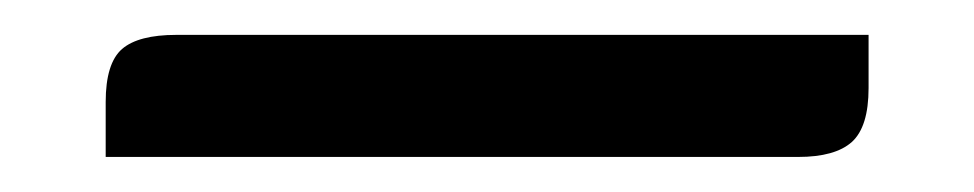

<svg xmlns="http://www.w3.org/2000/svg" viewBox="-20 -656 553 109"><path d="M40 -566.9V-598.1Q40 -620.1 49.3 -628.2Q58.6 -636.2 80.1 -636.2H473.1V-606Q473.1 -584 463.6 -575.4Q454.1 -566.9 433.1 -566.9Z"/></svg>

Font: Artifika
Style: Medium
Weight: 500
Designer: Yulya Zhdanova | Cyreal.org
Foundry: Yulya Zhdanova | Cyreal
Version: Version 1.000